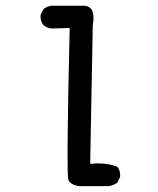

<svg xmlns="http://www.w3.org/2000/svg" viewBox="-20 -505 540 658"><path d="M250 132.8Q221.7 127.9 214.4 111.8Q207 95.7 218.8 -409.2L156.2 -407.2Q140.6 -409.2 128.9 -418.9Q117.2 -432.6 119.1 -454.1L128.9 -473.6Q140.6 -483.4 156.2 -485.4H267.6Q309.6 -484.4 297.9 -417L289.1 56.6Q340.8 50.8 381.8 66.4Q393.6 80.1 391.6 101.6L381.8 121.1Q368.2 130.9 352.5 132.8Z"/></svg>

Font: NaikaiFont
Style: Regular
Weight: 400
Version: Version 1.67